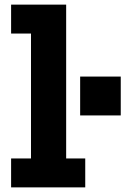

<svg xmlns="http://www.w3.org/2000/svg" viewBox="-20 -810 542 830"><path d="M266 -125H348.5V0H28V-125H114V-665H28V-790H266ZM326.5 -479H502V-311H326.5Z"/></svg>

Font: Hepta Slab ExtraLight
Style: Bold
Weight: 700
Version: Version 1.102